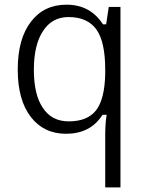

<svg xmlns="http://www.w3.org/2000/svg" viewBox="-20 -565 623 825"><path d="M164.1 -101.6Q202.1 -43.5 275.4 -43.5Q355.5 -43.5 392.6 -90.8Q429.7 -138.2 432.1 -247.1V-266.1Q432.1 -384.8 394.5 -438Q356 -491.7 274.4 -491.7Q203.1 -491.7 164.6 -431.2Q125.5 -372.1 125.5 -265.1Q125.5 -158.2 164.1 -101.6ZM418.5 -68.8Q367.2 9.8 263.7 9.8Q168.5 9.8 112.8 -62Q56.2 -134.8 56.2 -266.1Q56.2 -398.4 113.3 -472.2Q169.4 -544.9 265.6 -544.9Q366.2 -544.9 420.4 -463.4L422.4 -460.4H425.8H430.2H436L437 -466.8L447.3 -535.2H497.6V240.2H432.1V18.6Q432.1 -5.4 433.3 -25.9Q434.6 -46.4 437 -63.5L438.5 -71.8H430.2H424.3H420.4Z"/></svg>

Font: Sahel Light FD
Style: Light-FD
Weight: 300
Foundry: Saber Rastikerdar (saber.rastikerdar@gmail.com)
Version: Version 3.3.0